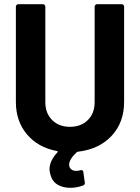

<svg xmlns="http://www.w3.org/2000/svg" viewBox="-20 -720 669 919"><path d="M445 -700H562Q567 -700 570.5 -696.5Q574 -693 574 -688V-232Q574 -134 514.5 -70Q455 -6 354 6Q352 6 348 8Q311 42 311 68Q311 82 320.5 90Q330 98 344 98Q354 98 364 95L369 94Q378 94 379 104L386 154V157Q386 165 377 168Q348 179 316 179Q282 179 256 164Q230 149 221 115Q217 99 217 90Q217 50 255 9Q259 5 253 3Q162 -14 109 -77Q56 -140 56 -232V-688Q56 -693 59.5 -696.5Q63 -700 68 -700H185Q190 -700 193.5 -696.5Q197 -693 197 -688V-231Q197 -178 229.5 -145.5Q262 -113 315 -113Q368 -113 400.5 -145.5Q433 -178 433 -231V-688Q433 -693 436.5 -696.5Q440 -700 445 -700Z"/></svg>

Font: Amber EN
Style: Bold
Weight: 700
Designer: Jeremy Tribby
Foundry: Tribby Type
Version: Version 1.408 November 24, 2021